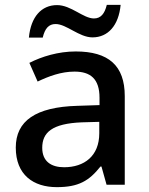

<svg xmlns="http://www.w3.org/2000/svg" viewBox="-20 -761 614 791"><path d="M99 -606H156C165 -644 181 -662 209 -662C254 -662 306 -607 361 -607C425 -607 469 -656 477 -741H420C411 -704 395 -685 367 -685C323 -685 273 -740 215 -740C151 -740 107 -692 99 -606ZM292 -549C220 -549 152 -528 101 -502L135 -425C181 -447 232 -466 287 -466C352 -466 390 -437 390 -358V-328L298 -325C127 -320 45 -263 45 -153C45 -41 117 10 214 10C304 10 347 -16 394 -75H398L419 0H494V-365C494 -491 427 -549 292 -549ZM317 -257 389 -259V-212C389 -118 327 -72 244 -72C191 -72 154 -96 154 -152C154 -215 194 -252 317 -257Z"/></svg>

Font: Noto Sans Arabic UI Md
Style: Regular
Weight: 500
Designer: Monotype Design Team, Nadine Chahine and Nizar Qandah
Foundry: Monotype Imaging Inc.
Version: Version 2.010